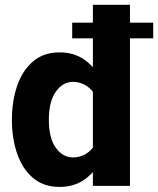

<svg xmlns="http://www.w3.org/2000/svg" viewBox="-20 -754 643 779"><path d="M601.6 -662.1H272.9V-598.6H601.6ZM507.3 0V-734.4H356.9V0ZM28.3 -268.1Q28.3 -192.4 49.6 -130.6Q70.8 -68.8 113.8 -32.2Q156.7 4.4 221.7 4.4Q284.2 4.4 328.6 -29.8Q373 -64 405.3 -123.5L364.3 -165.5Q347.7 -139.6 324.7 -127.4Q301.8 -115.2 276.4 -115.2Q234.9 -115.2 206.5 -154.3Q178.2 -193.4 178.2 -268.1Q178.2 -342.3 206.5 -382.1Q234.9 -421.9 276.4 -421.9Q301.8 -421.9 324.7 -409.4Q347.7 -397 364.3 -371.1L405.3 -413.6Q373 -473.1 328.6 -507.3Q284.2 -541.5 221.7 -541.5Q156.7 -541.5 113.8 -504.6Q70.8 -467.8 49.6 -405.8Q28.3 -343.8 28.3 -268.1Z"/></svg>

Font: Estedad-FD-VF Thin
Style: Regular
Weight: 100
Designer: Amin Abedi
Version: Version 5.0